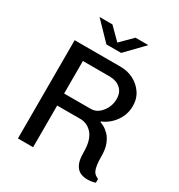

<svg xmlns="http://www.w3.org/2000/svg" viewBox="-204 -1019 1082 1161"><g transform="rotate(30 337.0 -439.0)"><path d="M576 5Q551 5 528.5 -5Q506 -15 491.5 -43Q477 -71 477 -124Q477 -174 466.5 -206Q456 -238 438 -256.5Q420 -275 400 -283Q380 -291 361 -291H197V0H91V-686H412Q461 -686 502 -665Q543 -644 569 -606Q595 -568 595 -516Q595 -475 578.5 -440Q562 -405 534.5 -379Q507 -353 474 -340V-335Q484 -332 501.5 -322.5Q519 -313 537.5 -294Q556 -275 569 -242Q582 -209 582 -160Q582 -124 585.5 -100.5Q589 -77 595 -63.5Q601 -50 611 -42.5Q621 -35 633 -30V-4Q624 0 608.5 2.5Q593 5 576 5ZM197 -375H383Q413 -375 436.5 -393.5Q460 -412 474.5 -441.5Q489 -471 489 -504Q489 -551 459.5 -576.5Q430 -602 384 -602H197ZM270 -760 151 -883H241L338 -786H305L402 -883H492L373 -760Z"/></g></svg>

Font: Chivo Medium
Style: Regular
Weight: 400
Version: Version 2.002